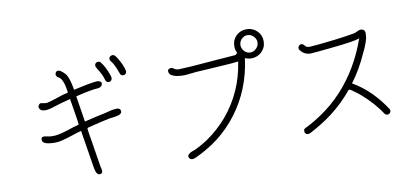

<svg xmlns="http://www.w3.org/2000/svg" viewBox="-78 -1132 3156 1447"><g transform="rotate(-10 1500.0 -408.5)"><path d="M793.9 -689.5Q804.7 -658.2 785.2 -647.5Q773.4 -640.6 761.7 -646.5Q750 -652.3 747.1 -665Q736.3 -707 703.1 -756.8Q703.1 -757.8 702.1 -757.8Q702.1 -758.8 701.2 -760.7Q686.5 -782.2 696.3 -796.9Q702.1 -806.6 715.8 -808.1Q729.5 -809.6 737.3 -799.8Q768.6 -762.7 793.9 -689.5ZM913.1 -707Q917 -695.3 908.2 -684.6Q899.4 -673.8 886.7 -675.8Q873 -675.8 867.2 -686.5Q863.3 -693.4 859.4 -706.1Q837.9 -767.6 813.5 -795.9Q804.7 -805.7 807.6 -818.8Q810.5 -832 822.3 -835.9Q844.7 -847.7 865.2 -813.5Q902.3 -755.9 913.1 -707ZM797.9 -383.8Q784.2 -379.9 772.5 -377.9Q760.7 -376 745.6 -374.5Q730.5 -373 726.6 -372.1Q661.1 -358.4 580.1 -337.9Q565.4 -335 561.5 -333H560.5Q551.8 -330.1 552.7 -321.3Q556.6 -295.9 558.6 -280.3Q565.4 -241.2 570.3 -210Q583 -129.9 590.8 -81.1Q593.8 -65.4 594.7 -58.1Q595.7 -50.8 598.1 -37.6Q600.6 -24.4 602.5 -13.7H603.5Q603.5 -12.7 603.5 -7.8Q605.5 -2.9 605.5 -1Q605.5 1 605.5 4.4Q605.5 7.8 605.5 9.3Q605.5 10.7 605 13.2Q604.5 15.6 604 17.1Q603.5 18.6 603 20Q602.5 21.5 601.1 22.5Q599.6 23.4 598.6 24.4Q592.8 28.3 587.9 28.3Q559.6 34.2 548.8 -26.4Q534.2 -117.2 502 -317.4Q480.5 -312.5 434.6 -296.9Q385.7 -280.3 349.1 -271.5Q312.5 -262.7 279.3 -264.6Q200.2 -267.6 198.2 -298.8Q196.3 -309.6 200.2 -316.4Q204.1 -323.2 212.9 -324.2Q220.7 -324.2 225.6 -324.2Q230.5 -324.2 242.2 -321.3Q252.9 -318.4 254.9 -318.4Q287.1 -313.5 322.3 -318.8Q357.4 -324.2 409.2 -341.8Q460.9 -359.4 476.6 -362.3Q483.4 -365.2 493.2 -368.2Q492.2 -374 491.2 -382.8Q490.2 -393.6 489.3 -398.4Q482.4 -443.4 479.5 -460Q468.8 -528.3 461.9 -568.4Q381.8 -547.9 337.9 -533.2Q239.3 -499 220.7 -538.1Q213.9 -550.8 221.7 -563.5Q229.5 -576.2 244.1 -576.2V-575.2Q249 -574.2 263.7 -571.3Q277.3 -569.3 287.1 -570.3Q311.5 -575.2 355.5 -589.8Q399.4 -604.5 415 -609.4L450.2 -617.2Q452.1 -618.2 453.1 -620.1Q453.1 -622.1 453.1 -625H454.1Q448.2 -662.1 441.4 -687.5Q427.7 -729.5 409.2 -741.2Q400.4 -746.1 396.5 -749Q383.8 -761.7 387.7 -775.4Q391.6 -792 406.2 -793.9Q418 -795.9 431.6 -786.1Q445.3 -776.4 455.6 -765.6Q465.8 -754.9 470.7 -747.1Q490.2 -712.9 503.9 -631.8Q614.3 -657.2 674.8 -664.1Q694.3 -667 709 -658.2Q724.6 -649.4 713.9 -628.9Q710.9 -622.1 702.6 -617.7Q694.3 -613.3 687.5 -612.3Q679.7 -611.3 668.9 -610.4Q658.2 -610.4 654.3 -609.4Q614.3 -603.5 560.5 -591.8Q537.1 -585.9 511.7 -580.1Q514.6 -564.5 516.6 -548.8Q523.4 -503.9 543 -381.8Q633.8 -404.3 710 -419.9Q712.9 -420.9 730 -425.3Q747.1 -429.7 759.3 -432.1Q771.5 -434.6 787.1 -435.5Q802.7 -437.5 813.5 -431.6Q823.2 -425.8 824.7 -414.1Q826.2 -402.3 818.8 -395Q811.5 -387.7 797.9 -383.8Z M1862.3 -677.7Q1887.7 -677.7 1907.7 -698.2Q1927.7 -718.8 1927.7 -745.1Q1927.7 -770.5 1907.7 -790.5Q1887.7 -810.5 1862.3 -810.5Q1835 -810.5 1815.9 -790.5Q1796.9 -770.5 1796.9 -745.1Q1796.9 -718.8 1815.9 -698.2Q1835 -677.7 1862.3 -677.7ZM1862.3 -855.5Q1909.2 -855.5 1941.9 -823.7Q1974.6 -792 1974.6 -745.1Q1974.6 -697.3 1941.9 -665Q1909.2 -632.8 1862.3 -632.8Q1835 -632.8 1813.5 -643.6Q1810.5 -620.1 1803.7 -584Q1760.7 -358.4 1614.3 -187.5Q1542 -103.5 1453.1 -43.9Q1428.7 -28.3 1404.8 -14.2Q1380.9 0 1356.4 12.7H1355.5Q1353.5 13.7 1341.8 19.5Q1301.8 42 1285.2 37.1Q1275.4 35.2 1270.5 27.8Q1265.6 20.5 1264.6 14.2Q1263.7 7.8 1267.6 2Q1277.3 -11.7 1303.7 -21.5Q1310.5 -24.4 1319.3 -27.3Q1326.2 -29.3 1329.1 -31.2Q1375 -52.7 1418 -81.1Q1507.8 -141.6 1580.1 -225.6Q1725.6 -398.4 1758.8 -627Q1711.9 -621.1 1659.2 -618.2Q1605.5 -614.3 1538.1 -610.4Q1470.7 -606.4 1436.5 -604.5Q1425.8 -603.5 1398.9 -600.6Q1372.1 -597.7 1356.9 -596.2Q1341.8 -594.7 1319.8 -595.7Q1297.9 -596.7 1279.3 -600.6Q1261.7 -604.5 1246.1 -613.3Q1229.5 -623 1226.6 -639.6Q1222.7 -661.1 1242.2 -665Q1259.8 -669.9 1273.4 -657.2Q1283.2 -649.4 1304.7 -646.5Q1324.2 -646.5 1414.1 -652.3Q1461.9 -656.2 1585 -666Q1710 -675.8 1740.2 -677.7Q1750 -677.7 1758.8 -688.5Q1761.7 -690.4 1762.7 -692.4Q1750 -715.8 1750 -745.1Q1750 -792 1782.2 -823.7Q1814.5 -855.5 1862.3 -855.5Z M2820.3 -76.2Q2828.1 -61.5 2820.3 -49.8Q2812.5 -38.1 2799.3 -37.1Q2786.1 -36.1 2776.4 -48.8Q2752.9 -85.9 2711.9 -132.8Q2671.9 -177.7 2628.9 -214.8Q2604.5 -236.3 2582 -251Q2569.3 -259.8 2558.6 -267.6Q2554.7 -269.5 2550.8 -271Q2546.9 -272.5 2544.9 -272.5H2543L2539.1 -268.6Q2465.8 -179.7 2376 -111.3Q2330.1 -76.2 2281.2 -46.9Q2255.9 -31.2 2229.5 -16.6Q2228.5 -15.6 2228.5 -15.6Q2225.6 -15.6 2219.7 -11.7Q2192.4 4.9 2180.7 2.9Q2169.9 2 2163.1 -6.3Q2156.2 -14.6 2158.2 -23.4Q2158.2 -29.3 2159.2 -33.2V-34.2Q2163.1 -42 2181.6 -50.8H2182.6Q2187.5 -52.7 2189.5 -53.7Q2242.2 -81.1 2290 -113.3Q2386.7 -176.8 2464.8 -261.7Q2609.4 -418.9 2687.5 -640.6Q2671.9 -634.8 2652.3 -630.9Q2600.6 -618.2 2362.3 -595.7Q2335.9 -593.8 2312.5 -591.8Q2289.1 -589.8 2266.6 -600.1Q2244.1 -610.4 2228.5 -632.8Q2217.8 -649.4 2231 -664.1Q2244.1 -678.7 2260.7 -669.9Q2266.6 -667 2273.4 -658.2Q2280.3 -650.4 2284.2 -647.5Q2291 -642.6 2310.5 -642.6Q2358.4 -644.5 2505.9 -662.1Q2583 -671.9 2628.9 -679.7Q2662.1 -684.6 2668.9 -688.5Q2697.3 -703.1 2707 -703.1Q2724.6 -703.1 2733.4 -694.8Q2742.2 -686.5 2742.2 -669.9Q2742.2 -654.3 2740.2 -640.1Q2738.3 -626 2730.5 -604Q2722.7 -582 2717.8 -569.8Q2712.9 -557.6 2704.1 -540L2695.3 -521.5Q2645.5 -409.2 2575.2 -315.4Q2647.5 -274.4 2710.9 -211.9Q2774.4 -147.5 2820.3 -76.2Z"/></g></svg>

Font: irohamaru Light
Style: Regular
Weight: 200
Designer: [Source Han Sans]
Ryoko NISHIZUKA  (kana & ideographs); Paul D. Hunt (Latin, Greek & Cyrillic); Wenlong ZHANG  (bopomofo
Version: Version 1.01